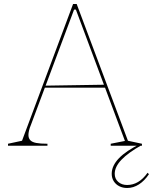

<svg xmlns="http://www.w3.org/2000/svg" viewBox="-20 -728 764 959"><path d="M20 0V-10L90 -25L345 -708H363L619 -25L689 -10V0H533V-10L604 -24L359 -680H350L134 -103Q128 -89 125 -76Q122 -63 122 -54Q122 -38 131 -28Q140 -18 161 -14Q182 -10 217 -10V0ZM195 -290V-300L511 -305V-290ZM689 -4Q621 34 587 69.5Q553 105 553 140Q553 165 570.5 180.5Q588 196 615 196Q644 196 669.5 181Q695 166 717 135L724 142Q702 175 674 193Q646 211 615 211Q593 211 575.5 202Q558 193 548 177Q538 161 538 140Q538 100 574 62.5Q610 25 682 -10Z"/></svg>

Font: Kalnia Thin
Style: Regular
Weight: 250
Designer: Frida Medrano
Foundry: Frida Medrano
Version: Version 1.105